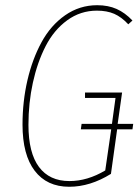

<svg xmlns="http://www.w3.org/2000/svg" viewBox="-20 -711 540 741"><path d="M494.1 -232.9 491.2 -211.9H432.1L408.2 -40Q328.1 9.8 247.1 9.8Q161.1 9.8 114 -51.8Q66.9 -113.3 66.9 -230Q66.9 -319.3 85.9 -401.4Q105 -483.4 140.4 -548.3Q175.8 -613.3 231.4 -652.1Q287.1 -690.9 355 -690.9Q397.5 -690.9 429.9 -676.5Q462.4 -662.1 491.2 -631.8L475.1 -617.2Q448.7 -645.5 420.7 -657.7Q392.6 -669.9 354 -669.9Q290.5 -669.9 239.3 -632.6Q188 -595.2 156 -532.7Q124 -470.2 106.9 -392.1Q89.8 -314 89.8 -229Q89.8 -121.1 130.4 -66.7Q170.9 -12.2 248 -12.2Q317.4 -12.2 386.2 -53.2L409.2 -211.9H292L294.9 -232.9H412.1L425.8 -333H308.1V-354H451.2L434.1 -232.9Z"/></svg>

Font: Fira Sans Compressed Thin
Style: Italic
Weight: 100
Width: 3
Italic angle: -8°
Designer: Carrois Corporate & Edenspiekermann AG
Foundry: Carrois Corporate GbR & Edenspiekermann AG
Version: Version 4.203;PS 004.203;hotconv 1.0.88;makeotf.lib2.5.64775